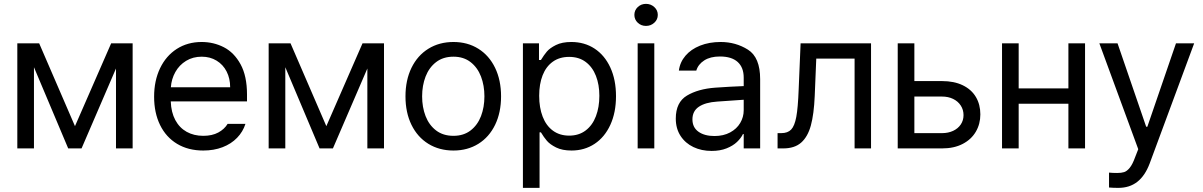

<svg xmlns="http://www.w3.org/2000/svg" viewBox="-20 -749 6072 969"><path d="M541 -530.3H649.4V0H565.4V-403.3L391.6 0H324.2L151.4 -409.7V0H67.4V-530.3H177.7L358.4 -112.3Z M757.8 -260.7Q757.8 -341.8 787.8 -404.5Q817.9 -467.3 872.3 -502.2Q926.8 -537.1 998 -537.1Q1058.1 -537.1 1109.9 -510.5Q1161.6 -483.9 1194.1 -424.6Q1226.6 -365.2 1226.6 -272.5V-237.3H841.8Q843.8 -182.1 864.7 -143.1Q885.7 -104 922.1 -83.7Q958.5 -63.5 1005.9 -63.5Q1050.8 -63.5 1081.8 -80.3Q1112.8 -97.2 1128.9 -124H1218.8Q1206.1 -84 1176.5 -53.5Q1147 -22.9 1103.3 -6.1Q1059.6 10.7 1005.9 10.7Q930.2 10.7 874 -22.9Q817.9 -56.6 787.8 -118.2Q757.8 -179.7 757.8 -260.7ZM1141.6 -308.6Q1141.6 -353 1123.8 -387.9Q1106 -422.9 1073.2 -442.9Q1040.5 -462.9 998 -462.9Q953.6 -462.9 919.2 -441.9Q884.8 -420.9 865 -385.5Q845.2 -350.1 842.3 -308.6Z M1809.6 -530.3H1918V0H1834V-403.3L1660.2 0H1592.8L1419.9 -409.7V0H1335.9V-530.3H1446.3L1627 -112.3Z M2026.4 -262.7Q2026.4 -344.2 2056.6 -406.5Q2086.9 -468.8 2141.8 -502.9Q2196.8 -537.1 2268.6 -537.1Q2339.8 -537.1 2394.3 -502.9Q2448.7 -468.8 2478.8 -406.5Q2508.8 -344.2 2508.8 -262.7Q2508.8 -181.2 2478.8 -119.1Q2448.7 -57.1 2394.3 -23.2Q2339.8 10.7 2268.6 10.7Q2196.8 10.7 2141.8 -23.2Q2086.9 -57.1 2056.6 -119.1Q2026.4 -181.2 2026.4 -262.7ZM2424.8 -262.7Q2424.8 -317.4 2407.5 -362.8Q2390.1 -408.2 2355 -435.5Q2319.8 -462.9 2268.6 -462.9Q2216.3 -462.9 2180.9 -435.5Q2145.5 -408.2 2127.9 -362.8Q2110.4 -317.4 2110.4 -262.7Q2110.4 -208 2127.9 -162.8Q2145.5 -117.7 2180.9 -90.6Q2216.3 -63.5 2268.6 -63.5Q2319.8 -63.5 2355 -90.6Q2390.1 -117.7 2407.5 -162.8Q2424.8 -208 2424.8 -262.7Z M2619.1 -530.3H2700.2V-446.3H2710Q2725.6 -471.7 2740.2 -489Q2754.9 -506.3 2785.6 -521.7Q2816.4 -537.1 2863.3 -537.1Q2929.7 -537.1 2980.7 -503.7Q3031.7 -470.2 3060.3 -408.2Q3088.9 -346.2 3088.9 -263.7Q3088.9 -181.2 3060.3 -118.9Q3031.7 -56.6 2980.7 -22.9Q2929.7 10.7 2864.3 10.7Q2817.9 10.7 2786.9 -4.6Q2755.9 -20 2740.2 -38.3Q2724.6 -56.6 2710 -81.1H2703.1V199.2H2619.1ZM2852.5 -64.5Q2901.4 -64.5 2935.8 -90.6Q2970.2 -116.7 2987.5 -162.4Q3004.9 -208 3004.9 -265.6Q3004.9 -321.8 2987.5 -366.2Q2970.2 -410.6 2936 -436.3Q2901.9 -461.9 2852.5 -461.9Q2803.7 -461.9 2769.8 -437.5Q2735.8 -413.1 2718.5 -368.9Q2701.2 -324.7 2701.2 -265.6Q2701.2 -205.6 2718.8 -160.2Q2736.3 -114.7 2770.5 -89.6Q2804.7 -64.5 2852.5 -64.5Z M3198.2 -530.3H3282.2V0H3198.2ZM3181.6 -673.8Q3181.6 -697.3 3198.7 -713.4Q3215.8 -729.5 3240.2 -729.5Q3264.6 -729.5 3282.2 -713.4Q3299.8 -697.3 3299.8 -673.8Q3299.8 -650.4 3282.2 -634.3Q3264.6 -618.2 3240.2 -618.2Q3215.8 -618.2 3198.7 -634.3Q3181.6 -650.4 3181.6 -673.8Z M3589.8 -306.6Q3623 -309.1 3664.3 -311.3Q3705.6 -313.5 3733.4 -314.5V-357.4Q3733.4 -408.7 3702.9 -436.3Q3672.4 -463.9 3613.3 -463.9Q3564.9 -463.9 3534.2 -444.1Q3503.4 -424.3 3494.1 -392.6H3406.2Q3411.6 -435.1 3439.5 -467.8Q3467.3 -500.5 3513.4 -518.8Q3559.6 -537.1 3617.2 -537.1Q3693.4 -537.1 3754.9 -498.3Q3816.4 -459.5 3816.4 -349.6V0H3733.4V-72.3H3729.5Q3719.7 -51.8 3699.5 -32.5Q3679.2 -13.2 3646.7 -0.2Q3614.3 12.7 3571.3 12.7Q3520.5 12.7 3479.5 -6.8Q3438.5 -26.4 3414.6 -63.2Q3390.6 -100.1 3390.6 -150.4Q3390.6 -232.9 3447 -266.6Q3503.4 -300.3 3589.8 -306.6ZM3585.9 -62.5Q3631.3 -62.5 3664.8 -80.6Q3698.2 -98.6 3715.8 -128.4Q3733.4 -158.2 3733.4 -192.4V-245.6L3599.6 -236.3Q3540 -232.4 3507.3 -210.4Q3474.6 -188.5 3474.6 -146.5Q3474.6 -106 3505.1 -84.2Q3535.6 -62.5 3585.9 -62.5Z M3904.3 -77.1H3922.9Q3955.6 -77.1 3972.9 -95.2Q3990.2 -113.3 3998.8 -159.2Q4007.3 -205.1 4010.7 -295.9L4020.5 -530.3H4376V0H4293V-453.1H4099.6L4091.8 -264.6Q4087.9 -172.9 4072.3 -115.7Q4056.6 -58.6 4023.4 -29.3Q3990.2 0 3932.6 0H3904.3Z M4927.7 -171.9Q4927.7 -123.5 4905 -84.5Q4882.3 -45.4 4838.6 -22.7Q4794.9 0 4734.4 0H4510.7V-530.3H4594.7V-339.8H4734.4Q4795.4 -339.8 4839.1 -318.6Q4882.8 -297.4 4905.3 -259.3Q4927.7 -221.2 4927.7 -171.9ZM4734.4 -77.1Q4765.6 -77.1 4790.3 -88.6Q4814.9 -100.1 4828.9 -120.8Q4842.8 -141.6 4842.8 -168Q4842.8 -194.8 4828.9 -216.3Q4814.9 -237.8 4790.3 -249.8Q4765.6 -261.7 4734.4 -261.7H4594.7V-77.1Z M5121.1 -302.7H5372.1V-530.3H5456.1V0H5372.1V-225.6H5121.1V0H5037.1V-530.3H5121.1Z M5577.1 197.3V122.1Q5594.7 124 5618.2 124Q5639.2 124 5653.3 119.6Q5667.5 115.2 5681.6 97.9Q5695.8 80.6 5709 43.9L5724.6 3.9L5528.3 -530.3H5620.1L5764.6 -109.4H5770.5L5915 -530.3H6006.8L5782.2 76.2Q5758.8 138.2 5719.7 168.7Q5680.7 199.2 5624 199.2Q5598.6 199.2 5577.1 197.3Z"/></svg>

Font: Pretendard
Style: Regular
Weight: 400
Designer: Base glyphs from Inter by Rasmus Andersson; Hangeul glyphs from Noto Sans CJK(Source Han Sans) by Jang Soo-young and Kan
Foundry: Kil Hyung-jin
Version: Version 1.309